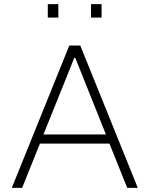

<svg xmlns="http://www.w3.org/2000/svg" viewBox="-20 -908 723 928"><path d="M37 0 315 -688H368L646 0H595L509 -214H173L87 0ZM190 -258H492L344 -628H339ZM211 -823V-888H262V-823ZM420 -823V-888H471V-823Z"/></svg>

Font: Saira Thin ExtraLight
Style: Regular
Weight: 250
Version: Version 1.101